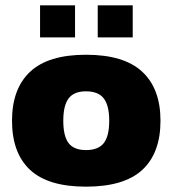

<svg xmlns="http://www.w3.org/2000/svg" viewBox="-20 -689 646 719"><path d="M130 -549V-669H261V-549ZM346 -549V-669H477V-549ZM302 10Q160 10 92.5 -53Q25 -116 25 -237Q25 -357 93 -420.5Q161 -484 302 -484Q444 -484 512.5 -420.5Q581 -357 581 -237Q581 -116 513 -53Q445 10 302 10ZM302 -127Q348 -127 368.5 -153Q389 -179 389 -237Q389 -294 368.5 -320.5Q348 -347 302 -347Q257 -347 237 -320.5Q217 -294 217 -237Q217 -179 237 -153Q257 -127 302 -127Z"/></svg>

Font: Kanit
Style: Bold
Weight: 700
Designer: Katatrad Team
Foundry: CadsonDemak
Version: Version 2.000; ttfautohint (v1.8.3)